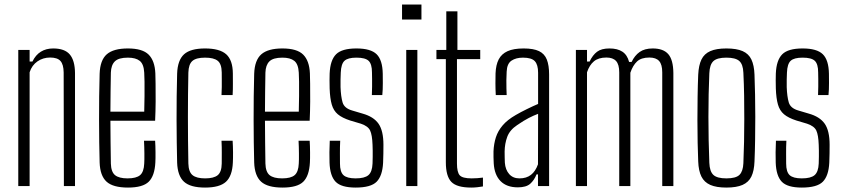

<svg xmlns="http://www.w3.org/2000/svg" viewBox="-20 -820 3716 846"><path d="M60.5 0V-600H110.5V-549H123Q137 -578 160 -592.2Q183 -606.5 214.5 -606.5Q265 -606.5 287.5 -580Q310 -553.5 310.5 -498V0H261.5L260.5 -501Q260 -536 246.5 -551.2Q233 -566.5 201 -566.5Q169.5 -566.5 145 -549.5Q120.5 -532.5 110.5 -501.5V0Z M544 6.5Q478 6.5 449.5 -19.5Q421 -45.5 419 -104Q418 -145 417.2 -193.2Q416.5 -241.5 416.5 -292.5Q416.5 -343.5 417 -395.2Q417.5 -447 419 -495Q421 -555 450.5 -580.8Q480 -606.5 543.5 -606.5Q607.5 -606.5 634.8 -579.5Q662 -552.5 664.5 -497Q665 -485.5 665.5 -451.5Q666 -417.5 665.8 -373.2Q665.5 -329 663.5 -288H466.5Q466.5 -241.5 467.2 -194Q468 -146.5 468.5 -99.5Q469.5 -62.5 487 -48.2Q504.5 -34 542 -34Q580.5 -34 597.2 -48.2Q614 -62.5 615.5 -99.5Q616.5 -114.5 616.2 -143.5Q616 -172.5 614.5 -200H663.5Q665 -178.5 665.2 -149.2Q665.5 -120 664.5 -104Q661.5 -45 635.2 -19.2Q609 6.5 544 6.5ZM466.5 -328H615.5Q616.5 -361.5 616.8 -396.8Q617 -432 616.8 -460Q616.5 -488 615.5 -500Q613.5 -537.5 595.8 -551.8Q578 -566 543.5 -566Q502.5 -566 486 -549.5Q469.5 -533 468.5 -500Q468 -459 467.2 -416Q466.5 -373 466.5 -328Z M956 -401Q957 -419.5 957.2 -436.8Q957.5 -454 957.2 -470Q957 -486 957 -501Q956.5 -538.5 939.2 -552.2Q922 -566 883.5 -566Q844.5 -566 827.8 -551.5Q811 -537 810 -500Q809 -453.5 808.5 -404.5Q808 -355.5 808 -304.8Q808 -254 808.5 -202.2Q809 -150.5 810 -99.5Q811 -62.5 828.5 -48.2Q846 -34 883.5 -34Q922 -34 939.2 -48Q956.5 -62 957 -99.5Q957 -123 957.2 -146.5Q957.5 -170 956 -200H1005Q1006.5 -177 1006.8 -149.2Q1007 -121.5 1006 -103.5Q1003.5 -45 975.8 -19.2Q948 6.5 883.5 6.5Q819 6.5 790.8 -19.2Q762.5 -45 760.5 -103.5Q759.5 -145 758.8 -193Q758 -241 758 -292.5Q758 -344 758.5 -395.5Q759 -447 760.5 -495.5Q762.5 -555 791 -580.8Q819.5 -606.5 883.5 -606.5Q948 -606.5 976.8 -580.8Q1005.5 -555 1006 -496.5Q1006 -474.5 1006.2 -451Q1006.5 -427.5 1005 -401Z M1225 6.5Q1159 6.5 1130.5 -19.5Q1102 -45.5 1100 -104Q1099 -145 1098.2 -193.2Q1097.5 -241.5 1097.5 -292.5Q1097.5 -343.5 1098 -395.2Q1098.5 -447 1100 -495Q1102 -555 1131.5 -580.8Q1161 -606.5 1224.5 -606.5Q1288.5 -606.5 1315.8 -579.5Q1343 -552.5 1345.5 -497Q1346 -485.5 1346.5 -451.5Q1347 -417.5 1346.8 -373.2Q1346.5 -329 1344.5 -288H1147.5Q1147.5 -241.5 1148.2 -194Q1149 -146.5 1149.5 -99.5Q1150.5 -62.5 1168 -48.2Q1185.5 -34 1223 -34Q1261.5 -34 1278.2 -48.2Q1295 -62.5 1296.5 -99.5Q1297.5 -114.5 1297.2 -143.5Q1297 -172.5 1295.5 -200H1344.5Q1346 -178.5 1346.2 -149.2Q1346.5 -120 1345.5 -104Q1342.5 -45 1316.2 -19.2Q1290 6.5 1225 6.5ZM1147.5 -328H1296.5Q1297.5 -361.5 1297.8 -396.8Q1298 -432 1297.8 -460Q1297.5 -488 1296.5 -500Q1294.5 -537.5 1276.8 -551.8Q1259 -566 1224.5 -566Q1183.5 -566 1167 -549.5Q1150.5 -533 1149.5 -500Q1149 -459 1148.2 -416Q1147.5 -373 1147.5 -328Z M1547 6.5Q1483.5 6.5 1458.8 -19.2Q1434 -45 1432 -103.5Q1431.5 -127.5 1431.5 -149Q1431.5 -170.5 1433 -200H1479Q1477.5 -170 1477.8 -144.2Q1478 -118.5 1478 -99.5Q1478 -62.5 1493.5 -48.2Q1509 -34 1547 -34Q1586.5 -34 1603.2 -48.2Q1620 -62.5 1621.5 -99.5Q1622 -115.5 1622.2 -129.5Q1622.5 -143.5 1622.2 -156.5Q1622 -169.5 1621.5 -182Q1620 -225.5 1610.8 -245Q1601.5 -264.5 1570 -275L1523 -289Q1487.5 -300.5 1468.5 -316.5Q1449.5 -332.5 1441.8 -359.5Q1434 -386.5 1432.5 -430.5Q1432 -452.5 1432 -466.2Q1432 -480 1432.5 -496Q1435 -555 1460.8 -580.8Q1486.5 -606.5 1550.5 -606.5Q1613.5 -606.5 1639.5 -581Q1665.5 -555.5 1666.5 -495Q1666.5 -484 1666.8 -454.2Q1667 -424.5 1664.5 -401H1618.5Q1619.5 -419.5 1619.5 -438Q1619.5 -456.5 1619.5 -472.5Q1619.5 -488.5 1619 -501Q1619 -538 1604.2 -552Q1589.5 -566 1550.5 -566Q1513 -566 1498 -552.2Q1483 -538.5 1481.5 -500Q1481 -487.5 1480.5 -469.5Q1480 -451.5 1480.5 -436Q1482 -394.5 1489.5 -368.8Q1497 -343 1532 -333L1577.5 -319.5Q1626 -306 1647.8 -275Q1669.5 -244 1669.5 -182Q1669.5 -159 1669.2 -142.8Q1669 -126.5 1668 -102.5Q1665 -45 1639.5 -19.2Q1614 6.5 1547 6.5Z M1751.5 -734V-800H1837V-734ZM1770 0V-600H1819V0Z M2056.5 6.5Q1993 6.5 1968.8 -18.5Q1944.5 -43.5 1944.5 -105V-559.5H1903V-600H1946.5V-770H1995.5V-600H2096V-559.5H1993.5V-99.5Q1993.5 -61.5 2005.5 -47.8Q2017.5 -34 2058.5 -34Q2074 -34 2084 -35Q2094 -36 2108 -37.5V1.5Q2096 3.5 2083.2 5Q2070.5 6.5 2056.5 6.5Z M2261.5 5.5Q2212.5 5.5 2185.5 -22Q2158.5 -49.5 2155.5 -100Q2155 -115 2154.5 -126.8Q2154 -138.5 2154.5 -153.5Q2156 -187 2165 -215Q2174 -243 2194.8 -267.5Q2215.5 -292 2253 -313.5Q2274.5 -326 2301.5 -339.2Q2328.5 -352.5 2351 -362V-499.5Q2351 -535 2336.5 -550.5Q2322 -566 2284.5 -566Q2253.5 -566 2233.8 -552.8Q2214 -539.5 2212.5 -504.5Q2211.5 -485.5 2211.2 -466.2Q2211 -447 2211.5 -430.2Q2212 -413.5 2212.5 -401H2164.5Q2163 -429 2163 -452.5Q2163 -476 2163.5 -497Q2165 -534.5 2177.5 -558.5Q2190 -582.5 2216.5 -594.5Q2243 -606.5 2287.5 -606.5Q2330.5 -606.5 2355 -594.8Q2379.5 -583 2389.5 -557.5Q2399.5 -532 2399.5 -492V0H2350.5V-51.5H2344Q2334 -26 2316.2 -10.2Q2298.5 5.5 2261.5 5.5ZM2269 -34Q2299.5 -34 2319.5 -49.5Q2339.5 -65 2350.5 -96L2351 -318.5Q2331 -311 2310 -300.2Q2289 -289.5 2259 -269Q2226 -247 2215 -217Q2204 -187 2203.5 -152.5Q2203.5 -138.5 2203.8 -125.8Q2204 -113 2204.5 -103Q2207 -71.5 2223.8 -52.8Q2240.5 -34 2269 -34Z M2517.5 0V-600H2566.5V-549H2578Q2591.5 -577.5 2610.8 -592Q2630 -606.5 2665.5 -606.5Q2701 -606.5 2722.5 -592.2Q2744 -578 2752 -547H2763Q2776.5 -575.5 2798.5 -591Q2820.5 -606.5 2856 -606.5Q2903 -606.5 2924.8 -581.2Q2946.5 -556 2947 -498V0H2898V-501Q2898 -536 2884.2 -551.2Q2870.5 -566.5 2841.5 -566.5Q2805.5 -566.5 2787 -549.2Q2768.5 -532 2757.5 -499.5V0H2708.5V-501Q2708.5 -536 2694.5 -551.2Q2680.5 -566.5 2652 -566.5Q2617 -566.5 2597 -549.8Q2577 -533 2566.5 -501.5V0Z M3180.5 6.5Q3136.5 6.5 3109.8 -5.2Q3083 -17 3070.5 -42.2Q3058 -67.5 3056.5 -108.5Q3055 -144 3054 -190.8Q3053 -237.5 3053 -289.5Q3053 -341.5 3053.8 -393.2Q3054.5 -445 3056.5 -491Q3058.5 -532.5 3070.8 -557.8Q3083 -583 3109.8 -594.8Q3136.5 -606.5 3180.5 -606.5Q3225.5 -606.5 3252.2 -594.8Q3279 -583 3291 -557.5Q3303 -532 3304.5 -491Q3306 -450.5 3307 -403Q3308 -355.5 3308 -305.2Q3308 -255 3307.2 -205Q3306.5 -155 3304.5 -108.5Q3303 -67.5 3290.8 -42.2Q3278.5 -17 3251.8 -5.2Q3225 6.5 3180.5 6.5ZM3180.5 -34Q3223 -34 3238.5 -49.8Q3254 -65.5 3255.5 -100.5Q3257.5 -146.5 3258.5 -195.5Q3259.5 -244.5 3259.5 -295.5Q3259.5 -346.5 3258.8 -397.8Q3258 -449 3255.5 -499.5Q3254 -537 3237.2 -551.5Q3220.5 -566 3180.5 -566Q3140 -566 3123.5 -550.8Q3107 -535.5 3105.5 -497Q3103.5 -453 3102.5 -404.5Q3101.5 -356 3101.5 -305.2Q3101.5 -254.5 3102.5 -203.2Q3103.5 -152 3105.5 -102.5Q3107 -64.5 3123.5 -49.2Q3140 -34 3180.5 -34Z M3513 6.5Q3449.5 6.5 3424.8 -19.2Q3400 -45 3398 -103.5Q3397.5 -127.5 3397.5 -149Q3397.5 -170.5 3399 -200H3445Q3443.5 -170 3443.8 -144.2Q3444 -118.5 3444 -99.5Q3444 -62.5 3459.5 -48.2Q3475 -34 3513 -34Q3552.5 -34 3569.2 -48.2Q3586 -62.5 3587.5 -99.5Q3588 -115.5 3588.2 -129.5Q3588.5 -143.5 3588.2 -156.5Q3588 -169.5 3587.5 -182Q3586 -225.5 3576.8 -245Q3567.5 -264.5 3536 -275L3489 -289Q3453.5 -300.5 3434.5 -316.5Q3415.5 -332.5 3407.8 -359.5Q3400 -386.5 3398.5 -430.5Q3398 -452.5 3398 -466.2Q3398 -480 3398.5 -496Q3401 -555 3426.8 -580.8Q3452.5 -606.5 3516.5 -606.5Q3579.5 -606.5 3605.5 -581Q3631.5 -555.5 3632.5 -495Q3632.5 -484 3632.8 -454.2Q3633 -424.5 3630.5 -401H3584.5Q3585.5 -419.5 3585.5 -438Q3585.5 -456.5 3585.5 -472.5Q3585.5 -488.5 3585 -501Q3585 -538 3570.2 -552Q3555.5 -566 3516.5 -566Q3479 -566 3464 -552.2Q3449 -538.5 3447.5 -500Q3447 -487.5 3446.5 -469.5Q3446 -451.5 3446.5 -436Q3448 -394.5 3455.5 -368.8Q3463 -343 3498 -333L3543.5 -319.5Q3592 -306 3613.8 -275Q3635.5 -244 3635.5 -182Q3635.5 -159 3635.2 -142.8Q3635 -126.5 3634 -102.5Q3631 -45 3605.5 -19.2Q3580 6.5 3513 6.5Z"/></svg>

Font: Big Shoulders Text Thin ExtraLight
Style: Regular
Weight: 250
Version: Version 2.002